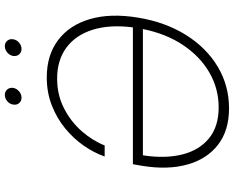

<svg xmlns="http://www.w3.org/2000/svg" viewBox="-106 -843 959 787"><g transform="rotate(-90 373.5 -449.5)"><path d="M322.8 9.8Q231.9 9.8 173.6 -35.4Q115.2 -80.6 92.8 -160.4Q70.3 -240.2 86.9 -343.8L93.8 -384.3H654.8Q667 -480 644.8 -549.8Q622.6 -619.6 571.3 -657.2Q520 -694.8 444.8 -694.8Q377.9 -694.8 322.8 -666.5Q267.6 -638.2 228.8 -593.5Q189.9 -548.8 170.9 -500H125.5Q140.6 -543.5 169.9 -585.7Q199.2 -627.9 241 -662.1Q282.7 -696.3 335.4 -716.8Q388.2 -737.3 449.7 -737.3Q541 -737.3 602.5 -690.9Q664.1 -644.5 688.7 -560.5Q713.4 -476.6 694.8 -363.3Q676.3 -251 623.8 -167Q571.3 -83 493.7 -36.6Q416 9.8 322.8 9.8ZM647.9 -343.3H130.4Q116.2 -252.4 133.8 -182.1Q151.4 -111.8 200 -72.3Q248.5 -32.7 326.7 -32.7Q403.8 -32.7 469.7 -70.8Q535.6 -108.9 582.3 -178.7Q628.9 -248.5 647.9 -343.3ZM366.7 -840.8Q352.5 -840.8 344.2 -850.8Q335.9 -860.8 338.4 -875Q340.3 -889.2 352.1 -899.2Q363.8 -909.2 377.9 -909.2Q392.1 -909.2 400.4 -899.2Q408.7 -889.2 406.7 -875Q404.3 -860.8 392.6 -850.8Q380.9 -840.8 366.7 -840.8ZM566.4 -840.8Q552.2 -840.8 543.9 -850.8Q535.6 -860.8 537.6 -875Q540 -889.2 551.8 -899.2Q563.5 -909.2 577.6 -909.2Q591.8 -909.2 600.1 -899.2Q608.4 -889.2 606 -875Q604 -860.8 592.3 -850.8Q580.6 -840.8 566.4 -840.8Z"/></g></svg>

Font: Inter Extra Light
Style: Italic
Weight: 200
Italic angle: -9.39999°
Designer: Rasmus Andersson
Foundry: rsms
Version: Version 4.000;git-3c8e0fc